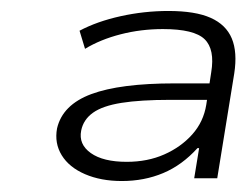

<svg xmlns="http://www.w3.org/2000/svg" viewBox="-20 -733 449 350"><path d="M202 -403Q164 -403 135 -415.5Q106 -428 92.5 -450Q79 -472 84 -499Q94 -542 146.5 -561.5Q199 -581 298 -581H367L363 -551H291Q236 -551 201.5 -545.5Q167 -540 149.5 -527.5Q132 -515 128 -495Q123 -470 145.5 -454Q168 -438 211 -438Q249 -438 279.5 -451.5Q310 -465 330.5 -488Q351 -511 356 -542L365 -601Q372 -643 353 -661.5Q334 -680 277 -680Q237 -680 200 -670.5Q163 -661 135 -644L125 -677Q157 -694 200 -703.5Q243 -713 287 -713Q336 -713 364 -700.5Q392 -688 402.5 -663Q413 -638 407 -599L376 -408H334L343 -463H340Q312 -432 277.5 -417.5Q243 -403 202 -403Z"/></svg>

Font: Nunito Sans 10pt Expanded ExtraLight
Style: Italic
Weight: 250
Width: 7
Italic angle: -9°
Designer: Vernon Adams
Foundry: Vernon Adams
Version: Version 3.101;gftools[0.9.27]